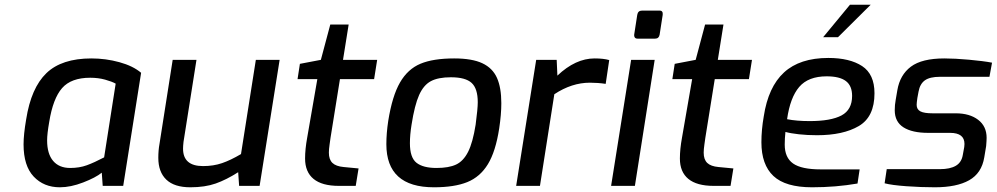

<svg xmlns="http://www.w3.org/2000/svg" viewBox="-20 -789 4231 815"><path d="M80 -176Q80 -218 91 -282Q112 -416 177 -478.5Q242 -541 368 -541Q429 -541 487 -525Q545 -509 579 -480L503 0H416L412 -56Q386 -35 333 -14.5Q280 6 234 6Q166 6 123 -39.5Q80 -85 80 -176ZM422 -121 471 -434Q455 -443 426 -451Q397 -459 363 -459Q282 -459 243.5 -415Q205 -371 189 -272Q180 -221 180 -193Q180 -136 205.5 -106Q231 -76 278 -76Q317 -76 348.5 -87.5Q380 -99 422 -121Z M652 -119Q652 -151 657 -178L713 -535H814L759 -187Q757 -169 757 -158Q757 -84 842 -84Q886 -84 922.5 -96.5Q959 -109 1003 -135L1066 -535H1167L1082 0H995L991 -58Q941 -26 895.5 -10Q850 6 788 6Q720 6 686 -26.5Q652 -59 652 -119Z M1275 -116Q1275 -156 1284 -205L1327 -453H1243L1253 -518L1342 -535L1382 -685H1460L1436 -535H1581L1568 -453H1423L1383 -204Q1382 -196 1379 -175.5Q1376 -155 1376 -141Q1376 -112 1391 -97.5Q1406 -83 1439 -80L1502 -74L1490 0H1418Q1347 0 1311 -29.5Q1275 -59 1275 -116Z M1620 -177Q1620 -223 1628 -276Q1645 -382 1678 -439Q1711 -496 1765 -518.5Q1819 -541 1908 -541Q1984 -541 2027.5 -520.5Q2071 -500 2089.5 -458.5Q2108 -417 2108 -351Q2108 -303 2099 -244Q2084 -146 2051 -92Q2018 -38 1963.5 -16Q1909 6 1822 6Q1620 6 1620 -177ZM1999 -260Q2008 -328 2008 -355Q2008 -413 1982 -437Q1956 -461 1894 -461Q1840 -461 1809 -444.5Q1778 -428 1759 -385.5Q1740 -343 1727 -260Q1720 -217 1720 -181Q1720 -120 1748 -98Q1776 -76 1833 -76Q1885 -76 1916 -90.5Q1947 -105 1967 -144.5Q1987 -184 1999 -260Z M2256 -535H2343L2346 -468Q2423 -541 2504 -541Q2542 -541 2566 -534L2551 -433Q2518 -438 2484 -438Q2407 -438 2333 -389L2272 0H2171Z M2672 -642 2685 -726Q2688 -744 2705 -744H2780Q2795 -744 2793 -726L2780 -642Q2777 -625 2761 -625H2686Q2678 -625 2674.5 -630Q2671 -635 2672 -642ZM2659 -535H2759L2675 0H2574Z M2866 -116Q2866 -156 2875 -205L2918 -453H2834L2844 -518L2933 -535L2973 -685H3051L3027 -535H3172L3159 -453H3014L2974 -204Q2973 -196 2970 -175.5Q2967 -155 2967 -141Q2967 -112 2982 -97.5Q2997 -83 3030 -80L3093 -74L3081 0H3009Q2938 0 2902 -29.5Q2866 -59 2866 -116Z M3212 -185Q3212 -238 3222 -295Q3241 -420 3308 -481.5Q3375 -543 3496 -543Q3587 -543 3639.5 -508.5Q3692 -474 3692 -393Q3692 -293 3625.5 -254Q3559 -215 3448 -215Q3407 -215 3371 -219Q3335 -223 3314 -229Q3311 -202 3311 -175Q3311 -120 3346.5 -95Q3382 -70 3464 -70H3629L3620 -10Q3528 6 3427 6Q3314 6 3263 -42Q3212 -90 3212 -185ZM3597 -382Q3597 -425 3570.5 -445Q3544 -465 3489 -465Q3411 -465 3372.5 -420Q3334 -375 3321 -283Q3361 -275 3417 -275Q3507 -275 3552 -299Q3597 -323 3597 -382ZM3588 -769H3676L3537 -631H3474Z M3735 -11 3744 -71H3970Q4013 -71 4037.5 -85.5Q4062 -100 4067 -132L4073 -165Q4074 -171 4074 -178Q4074 -225 4013 -225H3920Q3852 -225 3815 -248.5Q3778 -272 3778 -321Q3778 -344 3782 -365L3789 -406Q3800 -471 3846.5 -506Q3893 -541 3989 -541Q4033 -541 4093.5 -535.5Q4154 -530 4191 -523L4180 -463H3970Q3927 -463 3906 -448Q3885 -433 3879 -400L3874 -373Q3871 -352 3871 -344Q3871 -325 3886.5 -316.5Q3902 -308 3939 -308H4037Q4096 -308 4132 -280.5Q4168 -253 4168 -204Q4168 -193 4166 -169L4158 -121Q4147 -54 4094 -24Q4041 6 3948 6Q3890 6 3827.5 1.5Q3765 -3 3735 -11Z"/></svg>

Font: Exo Medium
Style: Italic
Weight: 500
Italic angle: -9°
Designer: Natanael Gama
Foundry: Natanael Gama
Version: Version 1.500; ttfautohint (v1.6)